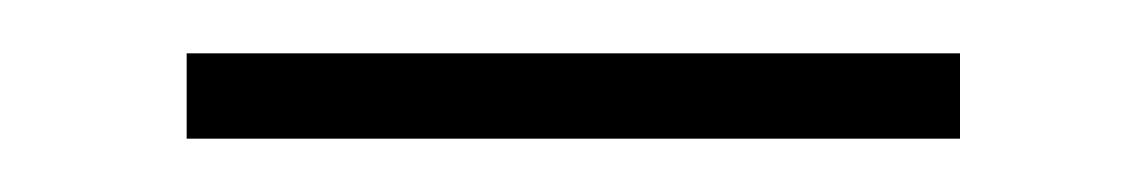

<svg xmlns="http://www.w3.org/2000/svg" viewBox="-20 -315 430 72"><path d="M50 -295H340V-263H50Z"/></svg>

Font: Moderustic Light
Style: Regular
Weight: 300
Designer: Tural Alisoy
Foundry: TAFT Foundry
Version: Version 2.120